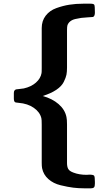

<svg xmlns="http://www.w3.org/2000/svg" viewBox="-20 -770 590 1040"><path d="M55 -236V-266Q55 -276 59 -280.5Q63 -285 68 -286Q73 -287 85.5 -288Q98 -289 109 -291Q149 -300 174.5 -322.5Q200 -345 205 -374Q206 -378 206 -402V-618Q206 -657 227.5 -685Q249 -713 285 -726Q321 -739 356 -744.5Q391 -750 431 -750H470Q488 -750 491 -743.5Q494 -737 494 -702Q494 -686 487 -680L483 -678Q475 -677 454.5 -676Q434 -675 419.5 -673Q405 -671 388 -667Q371 -663 360 -654Q349 -645 345 -632Q343 -624 343 -606V-404Q343 -381 340 -365.5Q337 -350 325.5 -326.5Q314 -303 285 -283.5Q256 -264 211 -250Q263 -236 297.5 -206Q332 -176 340 -136Q343 -123 343 -96V113Q343 133 349.5 145Q356 157 378 165Q409 177 450 177Q453 177 457 176.5Q461 176 463 176Q486 176 490 182Q494 188 494 215V225Q494 240 489 245Q484 250 473 250H435Q405 250 376.5 246.5Q348 243 308.5 233.5Q269 224 242 200Q215 176 208 141Q206 131 206 111V-95Q206 -123 204 -130Q196 -163 163 -186Q130 -209 81 -213L65 -215L61 -217L57 -222Q55 -230 55 -236Z"/></svg>

Font: CMU Sans Serif
Style: Bold
Weight: 700
Version: Version 0.7.0